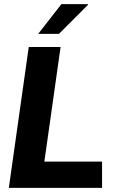

<svg xmlns="http://www.w3.org/2000/svg" viewBox="-20 -915 573 935"><path d="M166 -750H267L408 -891V-895H279ZM23 0H477V-128H196L275 -686H120Z"/></svg>

Font: Chivo
Style: Bold Italic
Weight: 700
Italic angle: -8°
Designer: Hector Gatti
Foundry: Omnibus-Type
Version: Version 1.003;PS 001.003;hotconv 1.0.70;makeotf.lib2.5.58329